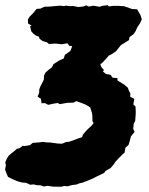

<svg xmlns="http://www.w3.org/2000/svg" viewBox="-45 -633 575 742"><path d="M160.8 88.4 138.4 85.2 124.8 87.8 111 83 97.8 82.8 84.8 79.6 71.6 81 56.4 73.6 41.2 72.4 25 68.4 5.8 60.4 -14 50.6 -18.4 40.8 -25.4 22.4 -22.2 5.4 -24.8 -5.6 -18.6 -19.6 -11.6 -31 -1 -40.4 10.6 -49.4 19.8 -57.6 30.6 -60.6 43.4 -69.6 50.4 -68.6 70.8 -72.2 81.4 -80.8 104.2 -82.6 122.6 -84.6 133.6 -82.8 147.8 -82.4 167.6 -79.8 180.8 -78 195.6 -77.8 211.4 -84.6 220 -84.8 233.6 -89 241.6 -92 256 -97.6 272.2 -102.8 275.2 -112.4 286.8 -126.2 295.6 -135.2 307.8 -146.2 316.8 -157 312.4 -164.6 311.8 -188.4 310 -198 303.8 -217.6 296 -222.8 284.4 -229.4 271.6 -234.4 249.8 -242.2 239 -236.4 215.2 -235.6 186.2 -230.6 178 -235 162.6 -232.6 141.4 -227.8 128.4 -234.6 115.4 -234 113.4 -250.8 100.2 -259.6 106.2 -274 106.8 -288 111.2 -299.2 124.4 -325 125 -340.4 131 -352.8 145.8 -365.6 155.6 -372.6 161.6 -385 183.4 -399 201.2 -407 205.8 -421.2 227 -436 234 -454.8 222.4 -456.2 215.6 -465.8 194 -462 175.2 -464 167.8 -464.6 143.8 -463 136.2 -469.6 120 -474.2 107.8 -483 105.6 -491 93.2 -496 84 -502.8 76 -511.6 71.2 -531.2 77.2 -533.4 63.4 -542.4 62.8 -557.8 69.6 -568.6 83.2 -582.4 96.4 -598.6 111.6 -599.8 126.6 -607 148 -607.6 166.2 -609.4 187.6 -611.2 202.6 -609.2 209.8 -611.4 224.4 -609.2 238 -609.8 257 -606 277 -607.8 287.8 -612.4 298.4 -607.6 315.6 -611 339.6 -606.8 351 -610.6 371 -613 375.8 -608.2 393.2 -610.4H412.2L434.6 -609L450 -603.8L465.4 -598L484.6 -597.4L492.8 -583.4L497.8 -574.8L503 -558.4L497 -544.8L485 -526.4L479.8 -514L471.4 -501.2L455.6 -489.8L453.4 -478L434 -465.8L422.6 -458.8L414.6 -449L403 -434.6L385.6 -423L375.8 -418.4L365.6 -406.6L349.2 -389L342.8 -385.4L346.2 -374.4L357 -362L352.4 -357.2L364 -347.4L382.4 -343.8L390.2 -332.6L408.8 -331.2L409.2 -321.8L427.6 -310.6L434.2 -306.6L448.6 -294.6L454.4 -279.6L458.8 -272.8L458.2 -259L474.2 -250.8L470.2 -229.4L478.6 -221.6L479.6 -202.6L479.4 -191.6L477.6 -166.4L471.6 -153.6L469.8 -134.4L475.2 -123.2L461 -106L456.2 -87.4L451.8 -73L439.4 -61.8L436.4 -43L429.2 -37L415 -22.8L401.2 -8L394.8 1.8L382.2 16.6L362.4 27.8L357.8 35L342.6 42.4L324.4 51.2L316 55.8L295.2 64.6L275 72.6L262.6 75.2L251 80L233 82.2L216.4 87L202.6 85.8L191.8 88.6Z"/></svg>

Font: Winky Rough
Style: Italic
Weight: 400
Italic angle: -8.97852°
Designer: Simon Atzbach
Foundry: typofactur
Version: Version 1.206